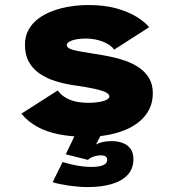

<svg xmlns="http://www.w3.org/2000/svg" viewBox="-20 -532 690 762"><path d="M326 11Q264 11 214.5 1.2Q165 -8.5 127.8 -29Q90.5 -49.5 65 -81L209 -173Q219 -159.5 231.8 -150.2Q244.5 -141 260 -135Q275.5 -129 293.8 -126.5Q312 -124 332 -124Q348.5 -124 363.2 -125.8Q378 -127.5 389.5 -130.8Q401 -134 407.5 -138.8Q414 -143.5 414 -149.5Q414 -158.5 399.5 -165.8Q385 -173 354.2 -179.8Q323.5 -186.5 273.5 -193.5Q236 -199 201 -209.8Q166 -220.5 138.5 -239Q111 -257.5 95 -285.8Q79 -314 79 -354Q79 -387.5 93 -413.2Q107 -439 131.8 -457.8Q156.5 -476.5 189 -488.5Q221.5 -500.5 258 -506.2Q294.5 -512 332 -512Q394 -512 441.8 -498.8Q489.5 -485.5 522.2 -465.2Q555 -445 572 -424L433 -335Q426.5 -344.5 415.2 -352.5Q404 -360.5 389 -366.5Q374 -372.5 356.5 -375.8Q339 -379 320 -379Q305 -379 291.5 -377.2Q278 -375.5 267.5 -372Q257 -368.5 251 -363.8Q245 -359 245 -352.5Q245 -344 258.2 -338.2Q271.5 -332.5 296.5 -328Q321.5 -323.5 357 -318Q384 -314 415.2 -307.8Q446.5 -301.5 476.8 -291Q507 -280.5 531.8 -263.8Q556.5 -247 571.5 -222Q586.5 -197 586.5 -162Q586.5 -126 572.2 -98Q558 -70 532.8 -49.2Q507.5 -28.5 474.2 -15.2Q441 -2 403.2 4.5Q365.5 11 326 11ZM327.5 210.5Q311.5 210.5 292.5 209Q273.5 207.5 254.2 204.8Q235 202 218 198.5Q201 195 189 191L228.5 111Q250.5 117.5 269.5 121.8Q288.5 126 306.5 128.2Q324.5 130.5 342.5 130.5Q362.5 130.5 376.5 127.5Q390.5 124.5 398 118.2Q405.5 112 405.5 102.5Q405.5 93.5 399.2 89Q393 84.5 378.5 84.5Q372.5 84.5 363.2 86.2Q354 88 344.8 92Q335.5 96 329 102.5L241 80.5L279.5 0H382.5L343 76L337 64Q342.5 53 354.8 45Q367 37 384.5 32.5Q402 28 423 28Q446.5 28 466 35Q485.5 42 497.5 57.8Q509.5 73.5 509.5 100Q509.5 137 486.8 161.8Q464 186.5 423 198.5Q382 210.5 327.5 210.5Z"/></svg>

Font: Trispace Thin ExtraBold
Style: Regular
Weight: 800
Version: Version 1.210